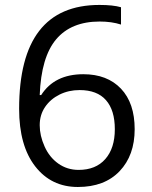

<svg xmlns="http://www.w3.org/2000/svg" viewBox="-20 -744 612 774"><path d="M296.9 -59.1Q366.2 -59.1 404.5 -102.8Q442.9 -146.5 442.9 -223.1Q442.9 -299.8 407.2 -340.3Q371.6 -380.9 300.8 -380.9Q256.8 -380.9 220.2 -362.8Q183.6 -344.7 161.9 -313Q140.1 -281.2 140.1 -239.3Q140.1 -197.3 159.7 -153.6Q179.2 -109.9 215.1 -84.5Q251 -59.1 296.9 -59.1ZM57.1 -305.2Q57.1 -724.1 380.9 -724.1Q436 -724.1 467.8 -714.8V-645Q430.2 -657.2 381.8 -657.2Q267.1 -657.2 206.5 -585.7Q146 -514.2 140.1 -360.8H146Q199.7 -444.8 315.9 -444.8Q412.1 -444.8 467.5 -386.7Q522.9 -328.6 522.9 -223.1Q522.9 -117.7 462.2 -54Q401.4 9.8 293.9 9.8Q186.5 9.8 121.8 -73.5Q57.1 -156.7 57.1 -305.2Z"/></svg>

Font: OpenSans
Style: Regular
Weight: 400
Foundry: Ascender Corporation
Version: Version 1.10